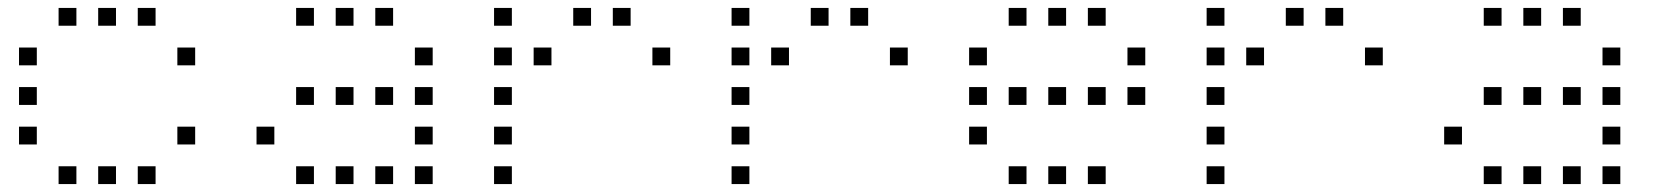

<svg xmlns="http://www.w3.org/2000/svg" viewBox="-20 -493 4240 485"><path d="M129 -473Q128 -473 128 -473Q128 -473 128 -472V-429Q128 -428 128 -428Q128 -428 129 -428H172Q173 -428 173 -428Q173 -428 173 -429V-472Q173 -473 173 -473Q173 -473 172 -473ZM229 -473Q228 -473 228 -473Q228 -473 228 -472V-429Q228 -428 228 -428Q228 -428 229 -428H272Q273 -428 273 -428Q273 -428 273 -429V-472Q273 -473 273 -473Q273 -473 272 -473ZM329 -473Q328 -473 328 -473Q328 -473 328 -472V-429Q328 -428 328 -428Q328 -428 329 -428H372Q373 -428 373 -428Q373 -428 373 -429V-472Q373 -473 373 -473Q373 -473 372 -473ZM29 -373Q28 -373 28 -373Q28 -373 28 -372V-329Q28 -328 28 -328Q28 -328 29 -328H72Q73 -328 73 -328Q73 -328 73 -329V-372Q73 -373 73 -373Q73 -373 72 -373ZM429 -373Q428 -373 428 -373Q428 -373 428 -372V-329Q428 -328 428 -328Q428 -328 429 -328H472Q473 -328 473 -328Q473 -328 473 -329V-372Q473 -373 473 -373Q473 -373 472 -373ZM29 -273Q28 -273 28 -273Q28 -273 28 -272V-229Q28 -228 28 -228Q28 -228 29 -228H72Q73 -228 73 -228Q73 -228 73 -229V-272Q73 -273 73 -273Q73 -273 72 -273ZM29 -173Q28 -173 28 -173Q28 -173 28 -172V-129Q28 -128 28 -128Q28 -128 29 -128H72Q73 -128 73 -128Q73 -128 73 -129V-172Q73 -173 73 -173Q73 -173 72 -173ZM429 -173Q428 -173 428 -173Q428 -173 428 -172V-129Q428 -128 428 -128Q428 -128 429 -128H472Q473 -128 473 -128Q473 -128 473 -129V-172Q473 -173 473 -173Q473 -173 472 -173ZM129 -73Q128 -73 128 -73Q128 -73 128 -72V-29Q128 -28 128 -28Q128 -28 129 -28H172Q173 -28 173 -28Q173 -28 173 -29V-72Q173 -73 173 -73Q173 -73 172 -73ZM229 -73Q228 -73 228 -73Q228 -73 228 -72V-29Q228 -28 228 -28Q228 -28 229 -28H272Q273 -28 273 -28Q273 -28 273 -29V-72Q273 -73 273 -73Q273 -73 272 -73ZM329 -73Q328 -73 328 -73Q328 -73 328 -72V-29Q328 -28 328 -28Q328 -28 329 -28H372Q373 -28 373 -28Q373 -28 373 -29V-72Q373 -73 373 -73Q373 -73 372 -73Z M729 -473Q728 -473 728 -473Q728 -473 728 -472V-429Q728 -428 728 -428Q728 -428 729 -428H772Q773 -428 773 -428Q773 -428 773 -429V-472Q773 -473 773 -473Q773 -473 772 -473ZM829 -473Q828 -473 828 -473Q828 -473 828 -472V-429Q828 -428 828 -428Q828 -428 829 -428H872Q873 -428 873 -428Q873 -428 873 -429V-472Q873 -473 873 -473Q873 -473 872 -473ZM929 -473Q928 -473 928 -473Q928 -473 928 -472V-429Q928 -428 928 -428Q928 -428 929 -428H972Q973 -428 973 -428Q973 -428 973 -429V-472Q973 -473 973 -473Q973 -473 972 -473ZM1029 -373Q1028 -373 1028 -373Q1028 -373 1028 -372V-329Q1028 -328 1028 -328Q1028 -328 1029 -328H1072Q1073 -328 1073 -328Q1073 -328 1073 -329V-372Q1073 -373 1073 -373Q1073 -373 1072 -373ZM729 -273Q728 -273 728 -273Q728 -273 728 -272V-229Q728 -228 728 -228Q728 -228 729 -228H772Q773 -228 773 -228Q773 -228 773 -229V-272Q773 -273 773 -273Q773 -273 772 -273ZM829 -273Q828 -273 828 -273Q828 -273 828 -272V-229Q828 -228 828 -228Q828 -228 829 -228H872Q873 -228 873 -228Q873 -228 873 -229V-272Q873 -273 873 -273Q873 -273 872 -273ZM929 -273Q928 -273 928 -273Q928 -273 928 -272V-229Q928 -228 928 -228Q928 -228 929 -228H972Q973 -228 973 -228Q973 -228 973 -229V-272Q973 -273 973 -273Q973 -273 972 -273ZM1029 -273Q1028 -273 1028 -273Q1028 -273 1028 -272V-229Q1028 -228 1028 -228Q1028 -228 1029 -228H1072Q1073 -228 1073 -228Q1073 -228 1073 -229V-272Q1073 -273 1073 -273Q1073 -273 1072 -273ZM629 -173Q628 -173 628 -173Q628 -173 628 -172V-129Q628 -128 628 -128Q628 -128 629 -128H672Q673 -128 673 -128Q673 -128 673 -129V-172Q673 -173 673 -173Q673 -173 672 -173ZM1029 -173Q1028 -173 1028 -173Q1028 -173 1028 -172V-129Q1028 -128 1028 -128Q1028 -128 1029 -128H1072Q1073 -128 1073 -128Q1073 -128 1073 -129V-172Q1073 -173 1073 -173Q1073 -173 1072 -173ZM729 -73Q728 -73 728 -73Q728 -73 728 -72V-29Q728 -28 728 -28Q728 -28 729 -28H772Q773 -28 773 -28Q773 -28 773 -29V-72Q773 -73 773 -73Q773 -73 772 -73ZM829 -73Q828 -73 828 -73Q828 -73 828 -72V-29Q828 -28 828 -28Q828 -28 829 -28H872Q873 -28 873 -28Q873 -28 873 -29V-72Q873 -73 873 -73Q873 -73 872 -73ZM929 -73Q928 -73 928 -73Q928 -73 928 -72V-29Q928 -28 928 -28Q928 -28 929 -28H972Q973 -28 973 -28Q973 -28 973 -29V-72Q973 -73 973 -73Q973 -73 972 -73ZM1029 -73Q1028 -73 1028 -73Q1028 -73 1028 -72V-29Q1028 -28 1028 -28Q1028 -28 1029 -28H1072Q1073 -28 1073 -28Q1073 -28 1073 -29V-72Q1073 -73 1073 -73Q1073 -73 1072 -73Z M1229 -473Q1228 -473 1228 -473Q1228 -473 1228 -472V-429Q1228 -428 1228 -428Q1228 -428 1229 -428H1272Q1273 -428 1273 -428Q1273 -428 1273 -429V-472Q1273 -473 1273 -473Q1273 -473 1272 -473ZM1429 -473Q1428 -473 1428 -473Q1428 -473 1428 -472V-429Q1428 -428 1428 -428Q1428 -428 1429 -428H1472Q1473 -428 1473 -428Q1473 -428 1473 -429V-472Q1473 -473 1473 -473Q1473 -473 1472 -473ZM1529 -473Q1528 -473 1528 -473Q1528 -473 1528 -472V-429Q1528 -428 1528 -428Q1528 -428 1529 -428H1572Q1573 -428 1573 -428Q1573 -428 1573 -429V-472Q1573 -473 1573 -473Q1573 -473 1572 -473ZM1229 -373Q1228 -373 1228 -373Q1228 -373 1228 -372V-329Q1228 -328 1228 -328Q1228 -328 1229 -328H1272Q1273 -328 1273 -328Q1273 -328 1273 -329V-372Q1273 -373 1273 -373Q1273 -373 1272 -373ZM1329 -373Q1328 -373 1328 -373Q1328 -373 1328 -372V-329Q1328 -328 1328 -328Q1328 -328 1329 -328H1372Q1373 -328 1373 -328Q1373 -328 1373 -329V-372Q1373 -373 1373 -373Q1373 -373 1372 -373ZM1629 -373Q1628 -373 1628 -373Q1628 -373 1628 -372V-329Q1628 -328 1628 -328Q1628 -328 1629 -328H1672Q1673 -328 1673 -328Q1673 -328 1673 -329V-372Q1673 -373 1673 -373Q1673 -373 1672 -373ZM1229 -273Q1228 -273 1228 -273Q1228 -273 1228 -272V-229Q1228 -228 1228 -228Q1228 -228 1229 -228H1272Q1273 -228 1273 -228Q1273 -228 1273 -229V-272Q1273 -273 1273 -273Q1273 -273 1272 -273ZM1229 -173Q1228 -173 1228 -173Q1228 -173 1228 -172V-129Q1228 -128 1228 -128Q1228 -128 1229 -128H1272Q1273 -128 1273 -128Q1273 -128 1273 -129V-172Q1273 -173 1273 -173Q1273 -173 1272 -173ZM1229 -73Q1228 -73 1228 -73Q1228 -73 1228 -72V-29Q1228 -28 1228 -28Q1228 -28 1229 -28H1272Q1273 -28 1273 -28Q1273 -28 1273 -29V-72Q1273 -73 1273 -73Q1273 -73 1272 -73Z M1829 -473Q1828 -473 1828 -473Q1828 -473 1828 -472V-429Q1828 -428 1828 -428Q1828 -428 1829 -428H1872Q1873 -428 1873 -428Q1873 -428 1873 -429V-472Q1873 -473 1873 -473Q1873 -473 1872 -473ZM2029 -473Q2028 -473 2028 -473Q2028 -473 2028 -472V-429Q2028 -428 2028 -428Q2028 -428 2029 -428H2072Q2073 -428 2073 -428Q2073 -428 2073 -429V-472Q2073 -473 2073 -473Q2073 -473 2072 -473ZM2129 -473Q2128 -473 2128 -473Q2128 -473 2128 -472V-429Q2128 -428 2128 -428Q2128 -428 2129 -428H2172Q2173 -428 2173 -428Q2173 -428 2173 -429V-472Q2173 -473 2173 -473Q2173 -473 2172 -473ZM1829 -373Q1828 -373 1828 -373Q1828 -373 1828 -372V-329Q1828 -328 1828 -328Q1828 -328 1829 -328H1872Q1873 -328 1873 -328Q1873 -328 1873 -329V-372Q1873 -373 1873 -373Q1873 -373 1872 -373ZM1929 -373Q1928 -373 1928 -373Q1928 -373 1928 -372V-329Q1928 -328 1928 -328Q1928 -328 1929 -328H1972Q1973 -328 1973 -328Q1973 -328 1973 -329V-372Q1973 -373 1973 -373Q1973 -373 1972 -373ZM2229 -373Q2228 -373 2228 -373Q2228 -373 2228 -372V-329Q2228 -328 2228 -328Q2228 -328 2229 -328H2272Q2273 -328 2273 -328Q2273 -328 2273 -329V-372Q2273 -373 2273 -373Q2273 -373 2272 -373ZM1829 -273Q1828 -273 1828 -273Q1828 -273 1828 -272V-229Q1828 -228 1828 -228Q1828 -228 1829 -228H1872Q1873 -228 1873 -228Q1873 -228 1873 -229V-272Q1873 -273 1873 -273Q1873 -273 1872 -273ZM1829 -173Q1828 -173 1828 -173Q1828 -173 1828 -172V-129Q1828 -128 1828 -128Q1828 -128 1829 -128H1872Q1873 -128 1873 -128Q1873 -128 1873 -129V-172Q1873 -173 1873 -173Q1873 -173 1872 -173ZM1829 -73Q1828 -73 1828 -73Q1828 -73 1828 -72V-29Q1828 -28 1828 -28Q1828 -28 1829 -28H1872Q1873 -28 1873 -28Q1873 -28 1873 -29V-72Q1873 -73 1873 -73Q1873 -73 1872 -73Z M2529 -473Q2528 -473 2528 -473Q2528 -473 2528 -472V-429Q2528 -428 2528 -428Q2528 -428 2529 -428H2572Q2573 -428 2573 -428Q2573 -428 2573 -429V-472Q2573 -473 2573 -473Q2573 -473 2572 -473ZM2629 -473Q2628 -473 2628 -473Q2628 -473 2628 -472V-429Q2628 -428 2628 -428Q2628 -428 2629 -428H2672Q2673 -428 2673 -428Q2673 -428 2673 -429V-472Q2673 -473 2673 -473Q2673 -473 2672 -473ZM2729 -473Q2728 -473 2728 -473Q2728 -473 2728 -472V-429Q2728 -428 2728 -428Q2728 -428 2729 -428H2772Q2773 -428 2773 -428Q2773 -428 2773 -429V-472Q2773 -473 2773 -473Q2773 -473 2772 -473ZM2429 -373Q2428 -373 2428 -373Q2428 -373 2428 -372V-329Q2428 -328 2428 -328Q2428 -328 2429 -328H2472Q2473 -328 2473 -328Q2473 -328 2473 -329V-372Q2473 -373 2473 -373Q2473 -373 2472 -373ZM2829 -373Q2828 -373 2828 -373Q2828 -373 2828 -372V-329Q2828 -328 2828 -328Q2828 -328 2829 -328H2872Q2873 -328 2873 -328Q2873 -328 2873 -329V-372Q2873 -373 2873 -373Q2873 -373 2872 -373ZM2429 -273Q2428 -273 2428 -273Q2428 -273 2428 -272V-229Q2428 -228 2428 -228Q2428 -228 2429 -228H2472Q2473 -228 2473 -228Q2473 -228 2473 -229V-272Q2473 -273 2473 -273Q2473 -273 2472 -273ZM2529 -273Q2528 -273 2528 -273Q2528 -273 2528 -272V-229Q2528 -228 2528 -228Q2528 -228 2529 -228H2572Q2573 -228 2573 -228Q2573 -228 2573 -229V-272Q2573 -273 2573 -273Q2573 -273 2572 -273ZM2629 -273Q2628 -273 2628 -273Q2628 -273 2628 -272V-229Q2628 -228 2628 -228Q2628 -228 2629 -228H2672Q2673 -228 2673 -228Q2673 -228 2673 -229V-272Q2673 -273 2673 -273Q2673 -273 2672 -273ZM2729 -273Q2728 -273 2728 -273Q2728 -273 2728 -272V-229Q2728 -228 2728 -228Q2728 -228 2729 -228H2772Q2773 -228 2773 -228Q2773 -228 2773 -229V-272Q2773 -273 2773 -273Q2773 -273 2772 -273ZM2829 -273Q2828 -273 2828 -273Q2828 -273 2828 -272V-229Q2828 -228 2828 -228Q2828 -228 2829 -228H2872Q2873 -228 2873 -228Q2873 -228 2873 -229V-272Q2873 -273 2873 -273Q2873 -273 2872 -273ZM2429 -173Q2428 -173 2428 -173Q2428 -173 2428 -172V-129Q2428 -128 2428 -128Q2428 -128 2429 -128H2472Q2473 -128 2473 -128Q2473 -128 2473 -129V-172Q2473 -173 2473 -173Q2473 -173 2472 -173ZM2529 -73Q2528 -73 2528 -73Q2528 -73 2528 -72V-29Q2528 -28 2528 -28Q2528 -28 2529 -28H2572Q2573 -28 2573 -28Q2573 -28 2573 -29V-72Q2573 -73 2573 -73Q2573 -73 2572 -73ZM2629 -73Q2628 -73 2628 -73Q2628 -73 2628 -72V-29Q2628 -28 2628 -28Q2628 -28 2629 -28H2672Q2673 -28 2673 -28Q2673 -28 2673 -29V-72Q2673 -73 2673 -73Q2673 -73 2672 -73ZM2729 -73Q2728 -73 2728 -73Q2728 -73 2728 -72V-29Q2728 -28 2728 -28Q2728 -28 2729 -28H2772Q2773 -28 2773 -28Q2773 -28 2773 -29V-72Q2773 -73 2773 -73Q2773 -73 2772 -73Z M3029 -473Q3028 -473 3028 -473Q3028 -473 3028 -472V-429Q3028 -428 3028 -428Q3028 -428 3029 -428H3072Q3073 -428 3073 -428Q3073 -428 3073 -429V-472Q3073 -473 3073 -473Q3073 -473 3072 -473ZM3229 -473Q3228 -473 3228 -473Q3228 -473 3228 -472V-429Q3228 -428 3228 -428Q3228 -428 3229 -428H3272Q3273 -428 3273 -428Q3273 -428 3273 -429V-472Q3273 -473 3273 -473Q3273 -473 3272 -473ZM3329 -473Q3328 -473 3328 -473Q3328 -473 3328 -472V-429Q3328 -428 3328 -428Q3328 -428 3329 -428H3372Q3373 -428 3373 -428Q3373 -428 3373 -429V-472Q3373 -473 3373 -473Q3373 -473 3372 -473ZM3029 -373Q3028 -373 3028 -373Q3028 -373 3028 -372V-329Q3028 -328 3028 -328Q3028 -328 3029 -328H3072Q3073 -328 3073 -328Q3073 -328 3073 -329V-372Q3073 -373 3073 -373Q3073 -373 3072 -373ZM3129 -373Q3128 -373 3128 -373Q3128 -373 3128 -372V-329Q3128 -328 3128 -328Q3128 -328 3129 -328H3172Q3173 -328 3173 -328Q3173 -328 3173 -329V-372Q3173 -373 3173 -373Q3173 -373 3172 -373ZM3429 -373Q3428 -373 3428 -373Q3428 -373 3428 -372V-329Q3428 -328 3428 -328Q3428 -328 3429 -328H3472Q3473 -328 3473 -328Q3473 -328 3473 -329V-372Q3473 -373 3473 -373Q3473 -373 3472 -373ZM3029 -273Q3028 -273 3028 -273Q3028 -273 3028 -272V-229Q3028 -228 3028 -228Q3028 -228 3029 -228H3072Q3073 -228 3073 -228Q3073 -228 3073 -229V-272Q3073 -273 3073 -273Q3073 -273 3072 -273ZM3029 -173Q3028 -173 3028 -173Q3028 -173 3028 -172V-129Q3028 -128 3028 -128Q3028 -128 3029 -128H3072Q3073 -128 3073 -128Q3073 -128 3073 -129V-172Q3073 -173 3073 -173Q3073 -173 3072 -173ZM3029 -73Q3028 -73 3028 -73Q3028 -73 3028 -72V-29Q3028 -28 3028 -28Q3028 -28 3029 -28H3072Q3073 -28 3073 -28Q3073 -28 3073 -29V-72Q3073 -73 3073 -73Q3073 -73 3072 -73Z M3729 -473Q3728 -473 3728 -473Q3728 -473 3728 -472V-429Q3728 -428 3728 -428Q3728 -428 3729 -428H3772Q3773 -428 3773 -428Q3773 -428 3773 -429V-472Q3773 -473 3773 -473Q3773 -473 3772 -473ZM3829 -473Q3828 -473 3828 -473Q3828 -473 3828 -472V-429Q3828 -428 3828 -428Q3828 -428 3829 -428H3872Q3873 -428 3873 -428Q3873 -428 3873 -429V-472Q3873 -473 3873 -473Q3873 -473 3872 -473ZM3929 -473Q3928 -473 3928 -473Q3928 -473 3928 -472V-429Q3928 -428 3928 -428Q3928 -428 3929 -428H3972Q3973 -428 3973 -428Q3973 -428 3973 -429V-472Q3973 -473 3973 -473Q3973 -473 3972 -473ZM4029 -373Q4028 -373 4028 -373Q4028 -373 4028 -372V-329Q4028 -328 4028 -328Q4028 -328 4029 -328H4072Q4073 -328 4073 -328Q4073 -328 4073 -329V-372Q4073 -373 4073 -373Q4073 -373 4072 -373ZM3729 -273Q3728 -273 3728 -273Q3728 -273 3728 -272V-229Q3728 -228 3728 -228Q3728 -228 3729 -228H3772Q3773 -228 3773 -228Q3773 -228 3773 -229V-272Q3773 -273 3773 -273Q3773 -273 3772 -273ZM3829 -273Q3828 -273 3828 -273Q3828 -273 3828 -272V-229Q3828 -228 3828 -228Q3828 -228 3829 -228H3872Q3873 -228 3873 -228Q3873 -228 3873 -229V-272Q3873 -273 3873 -273Q3873 -273 3872 -273ZM3929 -273Q3928 -273 3928 -273Q3928 -273 3928 -272V-229Q3928 -228 3928 -228Q3928 -228 3929 -228H3972Q3973 -228 3973 -228Q3973 -228 3973 -229V-272Q3973 -273 3973 -273Q3973 -273 3972 -273ZM4029 -273Q4028 -273 4028 -273Q4028 -273 4028 -272V-229Q4028 -228 4028 -228Q4028 -228 4029 -228H4072Q4073 -228 4073 -228Q4073 -228 4073 -229V-272Q4073 -273 4073 -273Q4073 -273 4072 -273ZM3629 -173Q3628 -173 3628 -173Q3628 -173 3628 -172V-129Q3628 -128 3628 -128Q3628 -128 3629 -128H3672Q3673 -128 3673 -128Q3673 -128 3673 -129V-172Q3673 -173 3673 -173Q3673 -173 3672 -173ZM4029 -173Q4028 -173 4028 -173Q4028 -173 4028 -172V-129Q4028 -128 4028 -128Q4028 -128 4029 -128H4072Q4073 -128 4073 -128Q4073 -128 4073 -129V-172Q4073 -173 4073 -173Q4073 -173 4072 -173ZM3729 -73Q3728 -73 3728 -73Q3728 -73 3728 -72V-29Q3728 -28 3728 -28Q3728 -28 3729 -28H3772Q3773 -28 3773 -28Q3773 -28 3773 -29V-72Q3773 -73 3773 -73Q3773 -73 3772 -73ZM3829 -73Q3828 -73 3828 -73Q3828 -73 3828 -72V-29Q3828 -28 3828 -28Q3828 -28 3829 -28H3872Q3873 -28 3873 -28Q3873 -28 3873 -29V-72Q3873 -73 3873 -73Q3873 -73 3872 -73ZM3929 -73Q3928 -73 3928 -73Q3928 -73 3928 -72V-29Q3928 -28 3928 -28Q3928 -28 3929 -28H3972Q3973 -28 3973 -28Q3973 -28 3973 -29V-72Q3973 -73 3973 -73Q3973 -73 3972 -73ZM4029 -73Q4028 -73 4028 -73Q4028 -73 4028 -72V-29Q4028 -28 4028 -28Q4028 -28 4029 -28H4072Q4073 -28 4073 -28Q4073 -28 4073 -29V-72Q4073 -73 4073 -73Q4073 -73 4072 -73Z"/></svg>

Font: Doto Light
Style: Regular
Weight: 300
Monospace: yes
Version: Version 1.000